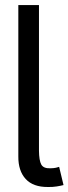

<svg xmlns="http://www.w3.org/2000/svg" viewBox="-20 -748 275 772"><path d="M53.7 -727.5H136.7V-141.6Q137.2 -102.5 146 -86.4Q154.8 -70.3 182.6 -71.3Q197.8 -71.8 204.8 -73.5Q211.9 -75.2 217.8 -77.1L235.4 -3.9Q224.6 -1 207.8 1.7Q190.9 4.4 172.9 3.9Q113.3 4.4 83.3 -28.3Q53.2 -61 53.7 -119.1Z"/></svg>

Font: Inter Tight
Style: Regular
Weight: 400
Designer: Rasmus Andersson
Foundry: rsms
Version: Version 3.002